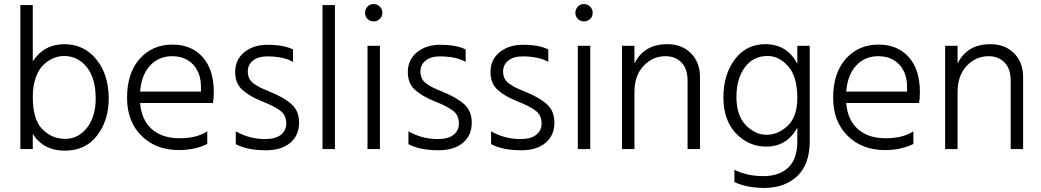

<svg xmlns="http://www.w3.org/2000/svg" viewBox="-20 -732 5115 943"><path d="M141 0H80V-707H141V-431Q197 -515 296 -515Q392 -515 453 -440.5Q514 -366 514 -248Q514 -141 457 -66.5Q400 8 298 8Q194 8 141 -74ZM141 -256Q141 -145 188 -97.5Q235 -50 300 -50Q365 -50 407.5 -105Q450 -160 450 -247Q450 -348 406 -402.5Q362 -457 294 -457Q270 -457 245.5 -447.5Q221 -438 196.5 -416.5Q172 -395 156.5 -353.5Q141 -312 141 -256Z M998 -25Q938 5 858 5Q745 5 674.5 -65.5Q604 -136 604 -251Q604 -373 666 -443Q728 -513 827 -513Q920 -513 975 -452Q1030 -391 1030 -280Q1030 -246 1026 -226H668Q675 -142 726 -97.5Q777 -53 861 -53Q947 -53 998 -87ZM825 -456Q761 -456 718 -411Q675 -366 668 -282H967V-305Q967 -374 928.5 -415Q890 -456 825 -456Z M1449 -130Q1449 -67 1405.5 -30.5Q1362 6 1286 6Q1194 6 1138 -24V-87Q1205 -49 1282 -49Q1333 -49 1359.5 -70Q1386 -91 1386 -125Q1386 -165 1358.5 -187Q1331 -209 1268 -234Q1207 -258 1171 -290Q1135 -322 1135 -378Q1135 -439 1180 -475.5Q1225 -512 1293 -512Q1375 -512 1419 -489V-428Q1372 -455 1292 -455Q1248 -455 1222.5 -434.5Q1197 -414 1197 -381Q1197 -361 1204.5 -346Q1212 -331 1230.5 -318.5Q1249 -306 1262 -300Q1275 -294 1304 -282Q1374 -254 1411.5 -220.5Q1449 -187 1449 -130Z M1625 0H1564V-707H1625Z M1846 0H1785V-507H1846ZM1845.5 -699.5Q1858 -687 1858 -669Q1858 -651 1845.5 -639Q1833 -627 1815 -627Q1797 -627 1785 -639Q1773 -651 1773 -669Q1773 -687 1785 -699.5Q1797 -712 1815 -712Q1833 -712 1845.5 -699.5Z M2297 -130Q2297 -67 2253.5 -30.5Q2210 6 2134 6Q2042 6 1986 -24V-87Q2053 -49 2130 -49Q2181 -49 2207.5 -70Q2234 -91 2234 -125Q2234 -165 2206.5 -187Q2179 -209 2116 -234Q2055 -258 2019 -290Q1983 -322 1983 -378Q1983 -439 2028 -475.5Q2073 -512 2141 -512Q2223 -512 2267 -489V-428Q2220 -455 2140 -455Q2096 -455 2070.5 -434.5Q2045 -414 2045 -381Q2045 -361 2052.5 -346Q2060 -331 2078.5 -318.5Q2097 -306 2110 -300Q2123 -294 2152 -282Q2222 -254 2259.5 -220.5Q2297 -187 2297 -130Z M2703 -130Q2703 -67 2659.5 -30.5Q2616 6 2540 6Q2448 6 2392 -24V-87Q2459 -49 2536 -49Q2587 -49 2613.5 -70Q2640 -91 2640 -125Q2640 -165 2612.5 -187Q2585 -209 2522 -234Q2461 -258 2425 -290Q2389 -322 2389 -378Q2389 -439 2434 -475.5Q2479 -512 2547 -512Q2629 -512 2673 -489V-428Q2626 -455 2546 -455Q2502 -455 2476.5 -434.5Q2451 -414 2451 -381Q2451 -361 2458.5 -346Q2466 -331 2484.5 -318.5Q2503 -306 2516 -300Q2529 -294 2558 -282Q2628 -254 2665.5 -220.5Q2703 -187 2703 -130Z M2879 0H2818V-507H2879ZM2878.5 -699.5Q2891 -687 2891 -669Q2891 -651 2878.5 -639Q2866 -627 2848 -627Q2830 -627 2818 -639Q2806 -651 2806 -669Q2806 -687 2818 -699.5Q2830 -712 2848 -712Q2866 -712 2878.5 -699.5Z M3418 0H3357V-335Q3357 -394 3327 -425Q3297 -456 3248 -456Q3186 -456 3141 -408.5Q3096 -361 3096 -280V0H3035V-507H3096V-420Q3143 -515 3257 -515Q3330 -515 3374 -470Q3418 -425 3418 -354Z M3957 -39Q3957 76 3895 133.5Q3833 191 3735 191Q3648 191 3587 162V102Q3649 133 3730 133Q3806 133 3851 91.5Q3896 50 3896 -39V-105Q3845 -12 3744 -12Q3656 -12 3594.5 -77Q3533 -142 3533 -253Q3533 -367 3589.5 -441Q3646 -515 3738 -515Q3847 -515 3896 -418V-507H3957ZM3597 -256Q3597 -165 3643 -117.5Q3689 -70 3745 -70Q3802 -70 3849 -114.5Q3896 -159 3896 -251Q3896 -356 3851 -406.5Q3806 -457 3750 -457Q3679 -457 3638 -401Q3597 -345 3597 -256Z M4466 -25Q4406 5 4326 5Q4213 5 4142.5 -65.5Q4072 -136 4072 -251Q4072 -373 4134 -443Q4196 -513 4295 -513Q4388 -513 4443 -452Q4498 -391 4498 -280Q4498 -246 4494 -226H4136Q4143 -142 4194 -97.5Q4245 -53 4329 -53Q4415 -53 4466 -87ZM4293 -456Q4229 -456 4186 -411Q4143 -366 4136 -282H4435V-305Q4435 -374 4396.5 -415Q4358 -456 4293 -456Z M5005 0H4944V-335Q4944 -394 4914 -425Q4884 -456 4835 -456Q4773 -456 4728 -408.5Q4683 -361 4683 -280V0H4622V-507H4683V-420Q4730 -515 4844 -515Q4917 -515 4961 -470Q5005 -425 5005 -354Z"/></svg>

Font: Hind Vadodara Light
Style: Regular
Weight: 300
Designer: Hitesh Malaviya
Foundry: Indian Type Foundry
Version: Version 1.000;PS 1.0;hotconv 1.0.86;makeotf.lib2.5.63406; tt